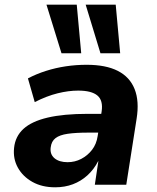

<svg xmlns="http://www.w3.org/2000/svg" viewBox="-20 -787 667 818"><path d="M215 11Q159 11 118 -12Q77 -35 56 -73Q35 -111 40 -157Q45 -206 80 -238Q115 -270 183 -286Q251 -302 354 -302H429L417 -222H355Q303 -222 268.5 -217Q234 -212 216.5 -198.5Q199 -185 196 -159Q192 -130 212 -113Q232 -96 268 -96Q299 -96 326 -110Q353 -124 372 -148.5Q391 -173 396 -207L413 -312Q420 -359 395 -380Q370 -401 313 -401Q272 -401 225.5 -389.5Q179 -378 128 -352L99 -453Q135 -472 176 -485Q217 -498 260.5 -504.5Q304 -511 349 -511Q431 -511 482 -485Q533 -459 553.5 -407.5Q574 -356 562 -281L518 0H384L399 -100H398Q380 -65 352.5 -40Q325 -15 290.5 -2Q256 11 215 11ZM408 -560 345 -767H473L492 -560ZM242 -560 178 -767H307L326 -560Z"/></svg>

Font: Nunito Sans 8pt ExtraBold
Style: Italic
Weight: 800
Italic angle: -9°
Version: Version 3.101;gftools[0.9.27]